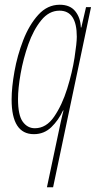

<svg xmlns="http://www.w3.org/2000/svg" viewBox="-20 -556 412 810"><path d="M178 234H204L364 -526H343L323 -440H321Q320 -480 298 -508Q276 -536 232 -536Q180 -536 141.5 -493.5Q103 -451 78 -386.5Q53 -322 41 -254.5Q29 -187 29 -136Q29 10 123 10Q166 10 196.5 -19.5Q227 -49 246 -90H248Q246 -81 243 -70.5Q240 -60 236 -40ZM127 -15Q96 -15 76 -42.5Q56 -70 56 -138Q56 -183 67 -245.5Q78 -308 99.5 -369Q121 -430 154 -470.5Q187 -511 231 -511Q304 -511 304 -401Q304 -375 294.5 -313Q285 -251 263.5 -182Q242 -113 208.5 -64Q175 -15 127 -15Z"/></svg>

Font: Noto Sans Display Condensed Thin
Style: Italic
Weight: 250
Width: 3
Italic angle: -12°
Designer: Monotype Design Team
Foundry: Monotype Imaging Inc.
Version: Version 1.900